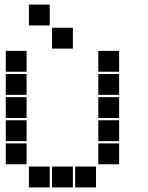

<svg xmlns="http://www.w3.org/2000/svg" viewBox="-20 -815 640 830"><path d="M106 -795Q105 -795 105 -795Q105 -795 105 -794V-706Q105 -705 105 -705Q105 -705 106 -705H194Q195 -705 195 -705Q195 -705 195 -706V-794Q195 -795 195 -795Q195 -795 194 -795ZM206 -695Q205 -695 205 -695Q205 -695 205 -694V-606Q205 -605 205 -605Q205 -605 206 -605H294Q295 -605 295 -605Q295 -605 295 -606V-694Q295 -695 295 -695Q295 -695 294 -695ZM6 -595Q5 -595 5 -595Q5 -595 5 -594V-506Q5 -505 5 -505Q5 -505 6 -505H94Q95 -505 95 -505Q95 -505 95 -506V-594Q95 -595 95 -595Q95 -595 94 -595ZM406 -595Q405 -595 405 -595Q405 -595 405 -594V-506Q405 -505 405 -505Q405 -505 406 -505H494Q495 -505 495 -505Q495 -505 495 -506V-594Q495 -595 495 -595Q495 -595 494 -595ZM6 -495Q5 -495 5 -495Q5 -495 5 -494V-406Q5 -405 5 -405Q5 -405 6 -405H94Q95 -405 95 -405Q95 -405 95 -406V-494Q95 -495 95 -495Q95 -495 94 -495ZM406 -495Q405 -495 405 -495Q405 -495 405 -494V-406Q405 -405 405 -405Q405 -405 406 -405H494Q495 -405 495 -405Q495 -405 495 -406V-494Q495 -495 495 -495Q495 -495 494 -495ZM6 -395Q5 -395 5 -395Q5 -395 5 -394V-306Q5 -305 5 -305Q5 -305 6 -305H94Q95 -305 95 -305Q95 -305 95 -306V-394Q95 -395 95 -395Q95 -395 94 -395ZM406 -395Q405 -395 405 -395Q405 -395 405 -394V-306Q405 -305 405 -305Q405 -305 406 -305H494Q495 -305 495 -305Q495 -305 495 -306V-394Q495 -395 495 -395Q495 -395 494 -395ZM6 -295Q5 -295 5 -295Q5 -295 5 -294V-206Q5 -205 5 -205Q5 -205 6 -205H94Q95 -205 95 -205Q95 -205 95 -206V-294Q95 -295 95 -295Q95 -295 94 -295ZM406 -295Q405 -295 405 -295Q405 -295 405 -294V-206Q405 -205 405 -205Q405 -205 406 -205H494Q495 -205 495 -205Q495 -205 495 -206V-294Q495 -295 495 -295Q495 -295 494 -295ZM6 -195Q5 -195 5 -195Q5 -195 5 -194V-106Q5 -105 5 -105Q5 -105 6 -105H94Q95 -105 95 -105Q95 -105 95 -106V-194Q95 -195 95 -195Q95 -195 94 -195ZM406 -195Q405 -195 405 -195Q405 -195 405 -194V-106Q405 -105 405 -105Q405 -105 406 -105H494Q495 -105 495 -105Q495 -105 495 -106V-194Q495 -195 495 -195Q495 -195 494 -195ZM106 -95Q105 -95 105 -95Q105 -95 105 -94V-6Q105 -5 105 -5Q105 -5 106 -5H194Q195 -5 195 -5Q195 -5 195 -6V-94Q195 -95 195 -95Q195 -95 194 -95ZM206 -95Q205 -95 205 -95Q205 -95 205 -94V-6Q205 -5 205 -5Q205 -5 206 -5H294Q295 -5 295 -5Q295 -5 295 -6V-94Q295 -95 295 -95Q295 -95 294 -95ZM306 -95Q305 -95 305 -95Q305 -95 305 -94V-6Q305 -5 305 -5Q305 -5 306 -5H394Q395 -5 395 -5Q395 -5 395 -6V-94Q395 -95 395 -95Q395 -95 394 -95Z"/></svg>

Font: Doto Black
Style: Regular
Weight: 900
Monospace: yes
Version: Version 1.000